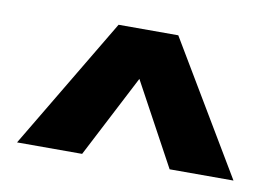

<svg xmlns="http://www.w3.org/2000/svg" viewBox="-46 -913 652 456"><g transform="rotate(10 279.5 -685.5)"><path d="M207 -844 18 -527H175L278 -726L386 -527H540L351 -844Z"/></g></svg>

Font: Fira Sans
Style: Bold
Weight: 700
Designer: Carrois Corporate & Edenspiekermann AG
Foundry: Carrois Corporate GbR & Edenspiekermann AG
Version: Version 4.203